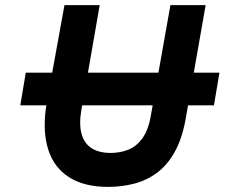

<svg xmlns="http://www.w3.org/2000/svg" viewBox="-20 -720 880 752"><path d="M403.5 12Q311 12 252.2 -24.8Q193.5 -61.5 170.2 -130.2Q147 -199 159.5 -294.5L162 -307.5H59.5L81 -435.5H184.5L232.5 -700H370.5L324.5 -435.5H600.5L647.5 -700H785.5L739 -435.5H839.5L818 -307.5H716.5L707.5 -256Q693.5 -177 664.2 -124.8Q635 -72.5 594.2 -42.8Q553.5 -13 504.8 -0.5Q456 12 403.5 12ZM413.5 -121Q450 -121 482 -133.5Q514 -146 537.5 -178Q561 -210 571 -268.5L578 -307.5H302L299 -291.5Q289 -235 299.2 -196.8Q309.5 -158.5 338.5 -139.8Q367.5 -121 413.5 -121Z"/></svg>

Font: Overpass ExtraBold
Style: Italic
Weight: 800
Italic angle: -10°
Designer: Delve Withrington, Dave Bailey, Thomas Jockin
Foundry: Delve Fonts LLC
Version: Version 4.000